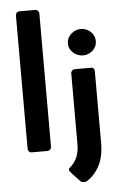

<svg xmlns="http://www.w3.org/2000/svg" viewBox="-61 -783 637 1005"><g transform="rotate(-5 257.5 -281.0)"><path d="M163 -741Q171 -741 177 -735Q183 -729 183 -721V-20Q183 -12 177 -6Q171 0 163 0H78Q71 0 65.5 -6Q60 -12 60 -20V-721Q60 -729 65.5 -735Q71 -741 78 -741ZM275 124H276Q269 118 266.5 111.5Q264 105 269 100Q297 77 309.5 47Q322 17 322 -21V-394Q322 -402 328 -408Q334 -414 343 -414H428Q438 -414 442 -408Q446 -402 446 -394V-17Q446 52 422 100Q398 148 352 177Q347 179 338 178.5Q329 178 324 176ZM392 -621Q421 -621 443 -600.5Q465 -580 465 -551Q465 -522 443 -502Q421 -482 392 -482Q363 -482 340.5 -502Q318 -522 318 -551Q318 -580 340.5 -600.5Q363 -621 392 -621Z"/></g></svg>

Font: Stadtwerke
Style: Bold
Weight: 700
Designer: Santiago Orozco
Foundry: Typemade
Version: Version 1.003